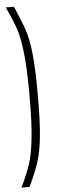

<svg xmlns="http://www.w3.org/2000/svg" viewBox="-60 -771 297 948"><g transform="rotate(-5 88.5 -296.5)"><path d="M86 -297Q86 -431 77.5 -507.5Q69 -584 54.5 -628.5Q40 -673 7 -743H47Q80 -670 96 -621.5Q112 -573 119.5 -499Q127 -425 127 -297Q127 -167 119.5 -93.5Q112 -20 96.5 29Q81 78 47 150H7Q40 80 54.5 35Q69 -10 77.5 -86.5Q86 -163 86 -297Z"/></g></svg>

Font: Saira Ultra Condensed ExLight
Style: Regular
Weight: 200
Width: 1
Designer: Hector Gatti with collaboration of the Omnibus-Type team
Foundry: Omnibus-Type
Version: Version 1.001; ttfautohint (v1.8)